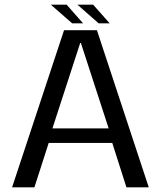

<svg xmlns="http://www.w3.org/2000/svg" viewBox="-20 -806 693 826"><path d="M32 0H128L189.5 -191H463L524 0H620L397 -676H255.5ZM205.5 -253.5 325 -621H328L447.5 -253.5ZM290.5 -705.5H337.5L266.5 -786H198.5ZM404.5 -705.5H452L380.5 -786H313Z"/></svg>

Font: Anybody
Style: Regular
Weight: 400
Designer: Tyler Finck
Foundry: Etcetera Type Company
Version: Version 1.110